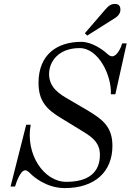

<svg xmlns="http://www.w3.org/2000/svg" viewBox="-20 -944 668 982"><path d="M414 -774 426 -762 564 -849C574 -855 596 -869 596 -895C596 -908 591 -924 568 -924C552 -924 538 -918 520 -897ZM34 10H57C63 -10 84 -73 109 -73C118 -73 127 -65 139 -53C148 -44 215 18 311 18C467 18 555 -67 555 -198C555 -294 507 -332 427 -380L333 -435C289 -460 231 -494 231 -565C231 -629 279 -698 387 -698C485 -698 552 -556 547 -462H570L628 -722H605C599 -701 579 -656 554 -656C545 -656 538 -660 525 -672C506 -689 451 -730 396 -730C273 -730 177 -666 177 -520C177 -428 218 -384 294 -339L410 -268C457 -239 491 -210 491 -152C491 -61 431 -14 319 -14C204 -14 109 -156 137 -306H114Z"/></svg>

Font: Old Standard
Style: Italic
Weight: 400
Italic angle: -15.2°
Designer: Alexey Kryukov <alexios@thessalonica.org.ru>
Version: Version 2.0